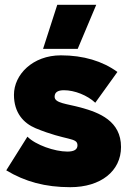

<svg xmlns="http://www.w3.org/2000/svg" viewBox="-20 -764 534 798"><path d="M303 -561 380 -744H218L159 -561ZM272 14C399 14 483 -53 483 -153C483 -261 393 -296 316 -317C257 -333 207 -335 207 -362C207 -381 221 -389 246 -389C290 -389 343 -368 376 -337L468 -465C406 -510 327 -534 233 -534C116 -534 38 -454 38 -370C38 -295 78 -252 128 -231C256 -178 302 -194 302 -160C302 -142 287 -134 260 -134C207 -134 127 -162 94 -196L6 -56C84 -9 168 14 272 14Z"/></svg>

Font: Fixel Text Black
Style: Regular
Weight: 900
Width: 4
Designer: AlfaBravo + MacPaw
Foundry: Kyrylo Tkachov, Marchela Mozhyna, Serhii Makarenko, Maria Weinstein, Zakhar Kryvoshyya
Version: Version 1.211